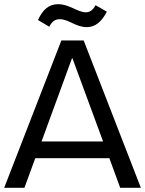

<svg xmlns="http://www.w3.org/2000/svg" viewBox="-23 -900 695 920"><path d="M213 -772C227 -799 243 -808 263 -808C307 -808 339 -770 393 -770C434 -770 464 -796 489 -844L435 -875C421 -850 406 -841 388 -841C349 -841 310 -880 255 -880C211 -880 181 -853 159 -804ZM-3 0H94L146 -142H501L553 0H652L378 -706H271ZM176 -222 322 -621H324L471 -222Z"/></svg>

Font: Alpha Lyrae Medium
Style: Regular
Weight: 500
Designer: Nikolay Petroussenko, Plamen Motev
Foundry: Fontfabric LLC
Version: Version 1.000;hotconv 1.0.109;makeotfexe 2.5.65596